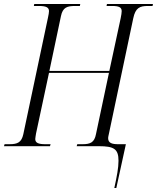

<svg xmlns="http://www.w3.org/2000/svg" viewBox="-41 -734 788 964"><path d="M533 210H543L591 -10H553C523 -10 502 -15 502 -40C502 -48 505 -57 507 -68L628 -642C639 -695 661 -704 701 -704H725L727 -714H496L494 -704H522C555 -704 570 -698 570 -678C570 -669 568 -659 565 -643L508 -378H207L265 -653C274 -697 296 -704 336 -704H360L362 -714H131L129 -704H155C190 -704 205 -697 205 -678C205 -672 203 -659 200 -646L76 -60C67 -19 47 -10 7 -10H-18L-21 0H210L213 -10H187C153 -10 136 -16 136 -36C136 -44 139 -54 140 -64L205 -368H506L441 -61C433 -18 412 -10 373 -10H347L344 0H456C531 0 554 14 554 73C554 109 546 150 533 210Z"/></svg>

Font: Noto Serif Display Condensed Light
Style: Italic
Weight: 300
Width: 3
Italic angle: -12°
Designer: Monotype Design Team
Foundry: Monotype Imaging Inc.
Version: Version 2.009